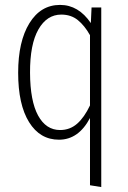

<svg xmlns="http://www.w3.org/2000/svg" viewBox="-20 -552 515 774"><path d="M349.1 -522H388.2V202.1L342.8 194.8V-76.2Q296.4 11.2 217.8 11.2Q141.1 11.2 97.2 -59.6Q53.2 -130.4 53.2 -258.8Q53.2 -384.8 98.6 -458.5Q144 -532.2 222.2 -532.2Q296.4 -532.2 346.2 -459ZM222.2 -27.8Q261.7 -27.8 290.8 -53.2Q319.8 -78.6 342.8 -127V-410.2Q320.8 -449.2 293.5 -471.2Q266.1 -493.2 227.1 -493.2Q168.9 -493.2 134.8 -433.3Q100.6 -373.5 101.1 -258.8Q101.6 -145 133.5 -86.4Q165.5 -27.8 222.2 -27.8Z"/></svg>

Font: Fira Sans Compressed ExtraLight
Style: Regular
Weight: 250
Width: 1
Designer: Carrois Corporate & Edenspiekermann AG
Foundry: Carrois Corporate GbR & Edenspiekermann AG
Version: Version 4.203;PS 004.203;hotconv 1.0.88;makeotf.lib2.5.64775